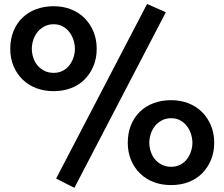

<svg xmlns="http://www.w3.org/2000/svg" viewBox="-20 -916 1120 958"><path d="M260 -25 713.8 -896.2 807.5 -855 351.2 21.2ZM31.2 -672.5Q31.2 -720 46.9 -759.4Q62.5 -798.8 91.2 -826.9Q120 -855 160 -870Q200 -885 247.5 -885Q295 -885 334.4 -869.4Q373.8 -853.8 401.9 -825.6Q430 -797.5 446.2 -758.8Q462.5 -720 462.5 -672.5Q462.5 -625 446.2 -586.2Q430 -547.5 401.9 -519.4Q373.8 -491.2 334.4 -476.2Q295 -461.2 247.5 -461.2Q200 -461.2 160.6 -476.2Q121.2 -491.2 92.5 -519.4Q63.8 -547.5 47.5 -586.2Q31.2 -625 31.2 -672.5ZM138.8 -672.5Q138.8 -651.2 145.6 -629.4Q152.5 -607.5 166.2 -590.6Q180 -573.8 200.6 -563.1Q221.2 -552.5 247.5 -552.5Q273.8 -552.5 293.8 -563.1Q313.8 -573.8 326.9 -591.2Q340 -608.8 346.9 -630Q353.8 -651.2 353.8 -672.5Q353.8 -693.8 346.9 -715.6Q340 -737.5 326.9 -755Q313.8 -772.5 293.8 -783.8Q273.8 -795 247.5 -795Q221.2 -795 200.6 -783.8Q180 -772.5 166.2 -755Q152.5 -737.5 145.6 -715.6Q138.8 -693.8 138.8 -672.5ZM617.5 -203.8Q617.5 -251.2 633.1 -290.6Q648.8 -330 677.5 -358.1Q706.2 -386.2 746.2 -401.2Q786.2 -416.2 833.8 -416.2Q881.2 -416.2 920.6 -400.6Q960 -385 988.1 -356.9Q1016.2 -328.8 1032.5 -290Q1048.8 -251.2 1048.8 -203.8Q1048.8 -156.2 1032.5 -117.5Q1016.2 -78.8 988.1 -50.6Q960 -22.5 920.6 -7.5Q881.2 7.5 833.8 7.5Q786.2 7.5 746.9 -7.5Q707.5 -22.5 678.8 -50.6Q650 -78.8 633.8 -117.5Q617.5 -156.2 617.5 -203.8ZM725 -203.8Q725 -182.5 731.9 -160.6Q738.8 -138.8 752.5 -121.9Q766.2 -105 786.9 -94.4Q807.5 -83.8 833.8 -83.8Q860 -83.8 880 -94.4Q900 -105 913.1 -122.5Q926.2 -140 933.1 -161.2Q940 -182.5 940 -203.8Q940 -225 933.1 -246.9Q926.2 -268.8 913.1 -286.2Q900 -303.8 880 -315Q860 -326.2 833.8 -326.2Q807.5 -326.2 786.9 -315Q766.2 -303.8 752.5 -286.2Q738.8 -268.8 731.9 -246.9Q725 -225 725 -203.8Z"/></svg>

Font: Abordage
Style: Regular
Weight: 400
Designer: Ange Degheest & Eugénie Bidaut
Foundry: Velvetyne Type Foundry
Version: Version 1.000;FEAKit 1.0